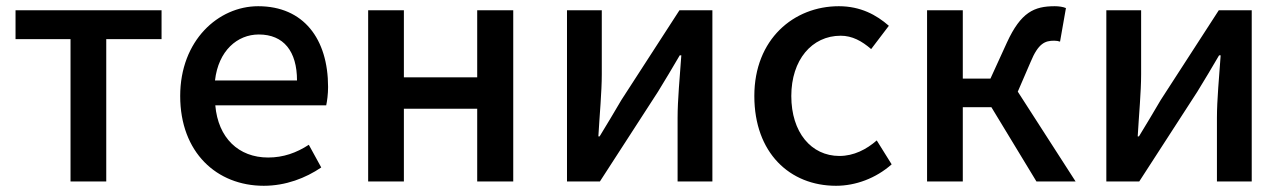

<svg xmlns="http://www.w3.org/2000/svg" viewBox="-20 -584 4136 618"><path d="M207 0H322V-458H500V-551H30V-458H207Z M829 14C900 14 964 -11 1014 -45L974 -118C934 -92 892 -77 843 -77C748 -77 682 -140 673 -245H1030C1033 -259 1036 -281 1036 -304C1036 -459 957 -564 811 -564C683 -564 560 -454 560 -275C560 -93 678 14 829 14ZM672 -325C683 -421 744 -473 813 -473C893 -473 936 -419 936 -325Z M1165 0H1280V-234H1516V0H1632V-551H1516V-335H1280V-551H1165Z M1805 0H1911L2098 -289C2118 -321 2148 -372 2168 -406H2173C2168 -335 2161 -262 2161 -205V0H2273V-551H2167L1980 -262C1961 -229 1930 -178 1910 -145H1906C1910 -215 1917 -288 1917 -345V-551H1805Z M2671 14C2734 14 2799 -10 2850 -55L2802 -132C2769 -103 2728 -82 2682 -82C2591 -82 2527 -158 2527 -275C2527 -391 2593 -469 2686 -469C2723 -469 2754 -452 2784 -426L2841 -501C2801 -536 2750 -564 2680 -564C2535 -564 2408 -458 2408 -275C2408 -92 2522 14 2671 14Z M2964 0H3079V-239H3171L3316 0H3442L3256 -289L3297 -384C3322 -445 3344 -453 3373 -453C3381 -453 3386 -452 3392 -450L3411 -558C3402 -562 3388 -564 3375 -564C3309 -564 3266 -545 3221 -447L3168 -331H3079V-551H2964Z M3541 0H3647L3834 -289C3854 -321 3884 -372 3904 -406H3909C3904 -335 3897 -262 3897 -205V0H4009V-551H3903L3716 -262C3697 -229 3666 -178 3646 -145H3642C3646 -215 3653 -288 3653 -345V-551H3541Z"/></svg>

Font: ChiuKong Gothic CL Medium
Style: Regular
Weight: 500
Designer: Ryoko NISHIZUKA 西塚涼子 (kana, bopomofo & ideographs); Paul D. Hunt (Latin, Greek & Cyrillic); Sandoll Communications 산돌커뮤니
Foundry: Adobe
Version: Version 1.300